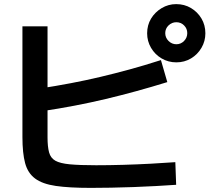

<svg xmlns="http://www.w3.org/2000/svg" viewBox="-20 -875 1040 933"><path d="M421 38Q316 38 251 28.5Q186 19 150.5 -7.5Q115 -34 102 -82.5Q89 -131 89 -209V-747H211V-207Q211 -162 218.5 -134.5Q226 -107 249 -94Q272 -81 319.5 -76.5Q367 -72 447 -72Q510 -72 578.5 -74Q647 -76 712.5 -79.5Q778 -83 832 -87L836 23Q792 26 739 29Q686 32 629.5 34Q573 36 519.5 37Q466 38 421 38ZM168 -444Q252 -457 325.5 -471Q399 -485 468.5 -501.5Q538 -518 609.5 -537.5Q681 -557 762 -583L793 -476Q641 -429 494 -394Q347 -359 186 -335ZM837 -572Q798 -572 765.5 -591Q733 -610 714 -642.5Q695 -675 695 -713Q695 -753 714 -784.5Q733 -816 765.5 -835.5Q798 -855 836 -855Q876 -855 908 -836Q940 -817 959 -785Q978 -753 978 -713Q978 -675 959 -642.5Q940 -610 908 -591Q876 -572 837 -572ZM837 -660Q859 -660 874.5 -676Q890 -692 890 -714Q890 -736 874.5 -751.5Q859 -767 837 -767Q815 -767 799 -751.5Q783 -736 783 -714Q783 -692 799 -676Q815 -660 837 -660Z"/></svg>

Font: M PLUS 1 SemiBold
Style: Regular
Weight: 600
Designer: Coji Morishita
Foundry: UNDERFOREST DESIGN
Version: Version 1.001